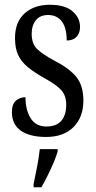

<svg xmlns="http://www.w3.org/2000/svg" viewBox="-20 -565 401 806"><path d="M173 10Q106 10 68 -16Q30 -42 30 -94Q30 -129 47.5 -143Q65 -157 87 -157Q87 -104 108.5 -69Q130 -34 175 -34Q217 -34 237.5 -58Q258 -82 258 -125Q258 -162 239 -184.5Q220 -207 170 -235Q125 -260 97 -283Q69 -306 56 -334.5Q43 -363 43 -405Q43 -473 83.5 -509Q124 -545 189 -545Q253 -545 284.5 -517.5Q316 -490 316 -452Q316 -426 301.5 -410.5Q287 -395 260 -395Q260 -448 239.5 -475Q219 -502 182 -502Q148 -502 130.5 -480Q113 -458 113 -423Q113 -382 135 -360Q157 -338 209 -310Q270 -279 300 -242.5Q330 -206 330 -143Q330 -73 288.5 -31.5Q247 10 173 10ZM121 208Q128 174 135.5 136Q143 98 147 61H222V71Q216 92 204.5 119Q193 146 179.5 173Q166 200 154 221H121Z"/></svg>

Font: Noto Serif Khmer ExtraCondensed
Style: Regular
Weight: 400
Width: 2
Designer: Danh Hong and the Monotype Design Team
Foundry: Monotype Imaging Inc.
Version: Version 2.004; ttfautohint (v1.8.4.7-5d5b)